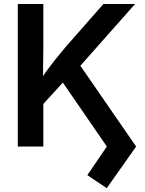

<svg xmlns="http://www.w3.org/2000/svg" viewBox="-20 -748 738 980"><path d="M165 -177.7V-307.6Q188.5 -344.7 211.7 -377.2Q234.9 -409.7 260.5 -441.9Q286.1 -474.1 316.4 -509.8L507.8 -727.5H669.4L361.3 -379.9L351.6 -382.3ZM70.8 0V-727.5H201.2V-511.2L199.2 -335.9L201.2 -272.5V0ZM524.9 212.4 425.8 146 525.4 0 289.6 -342.8 370.6 -440.9 674.8 0Z"/></svg>

Font: Inter 17pt SemiBold
Style: Regular
Weight: 600
Version: Version 4.001;git-66647c0bb